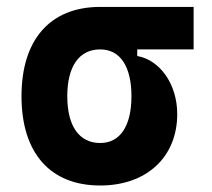

<svg xmlns="http://www.w3.org/2000/svg" viewBox="-20 -538 626 567"><path d="M275.9 9.8C413.1 9.8 503.4 -74.2 503.4 -201.2C503.4 -289.1 452.6 -360.8 385.3 -372.6V-392.1H551.8V-517.6H275.9C128.4 -517.6 43.5 -421.4 43.5 -253.9C43.5 -85.9 128.4 9.8 275.9 9.8ZM275.9 -115.7C213.9 -115.7 178.7 -165.5 178.7 -253.9C178.7 -342.3 213.9 -392.1 275.9 -392.1C334.5 -392.1 368.2 -342.3 368.2 -253.9C368.2 -165.5 334.5 -115.7 275.9 -115.7Z"/></svg>

Font: Cascadia Code
Style: Bold
Weight: 700
Monospace: yes
Designer: Aaron Bell
Foundry: Saja Typeworks
Version: Version 2404.023